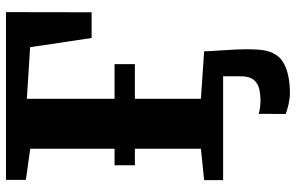

<svg xmlns="http://www.w3.org/2000/svg" viewBox="-198 -586 1012 657"><g transform="rotate(-90 308.5 -257.0)"><path d="M318.5 228.5Q301.5 228.5 281 224Q260.5 219.5 247.5 214L248 121.5Q258.5 125 271 126.5Q283.5 128 289.5 128Q312.5 128 332.2 123.8Q352 119.5 364.2 104.8Q376.5 90 376.5 59.5V0H21V-65L128.5 -76V-302H72V-371.5H128.5V-660L22 -675V-743H596L595.5 -450H507.5L476 -660.5L299.5 -671.5V-371.5H418V-302H299.5V-76L462 -65Q462 -51 464.2 -21Q466.5 9 468.2 45.8Q470 82.5 468 116.5Q464.5 180.5 426 204.5Q387.5 228.5 318.5 228.5Z"/></g></svg>

Font: Merriweather 20pt Black
Style: Regular
Weight: 900
Version: Version 2.100